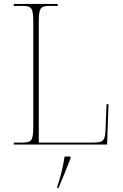

<svg xmlns="http://www.w3.org/2000/svg" viewBox="-20 -734 623 975"><path d="M50 0H524L531 -205H521L516 -79C514 -24 508 -10 456 -10H177V-616C177 -693 183 -704 233 -704H273V-714H50V-704H93C143 -704 149 -693 149 -616V-98C149 -21 143 -10 93 -10H50ZM271 213V221H277C295 179 321 115 338 71V61H308C302 106 284 178 271 213Z"/></svg>

Font: Noto Serif Display Thin
Style: Regular
Weight: 100
Designer: Monotype Design Team
Foundry: Monotype Imaging Inc.
Version: Version 2.009